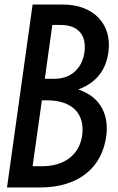

<svg xmlns="http://www.w3.org/2000/svg" viewBox="-20 -798 522 848"><path d="M11 30H156C329 30 433 -59 450 -202C459 -280 434 -366 326 -403C406 -433 448 -488 459 -569C475 -690 395 -778 257 -778H124ZM246 -688C325 -688 363 -644 353 -567C343 -498 296 -450 220 -450H178L211 -688ZM186 -355C305 -355 355 -291 343 -200C330 -110 259 -64 168 -64H124L165 -355Z"/></svg>

Font: Smiley Sans Oblique
Style: Regular
Weight: 400
Italic angle: -8°
Designer: oooooohmygosh, Nagisa Chen, Janine Sui, Heda Shi, Jian Li
Foundry: atelierAnchor
Version: Version 2.0.1